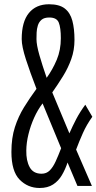

<svg xmlns="http://www.w3.org/2000/svg" viewBox="-20 -891 462 920"><path d="M169.9 9.8Q113.3 9.8 74 -30.3Q34.7 -70.3 34.7 -163.1Q34.7 -230 51.3 -281.5Q67.9 -333 95.2 -377.2Q122.6 -421.4 154.8 -465.3Q124.5 -543.5 104.2 -606.2Q84 -668.9 84 -703.6Q84 -786.6 118.4 -828.6Q152.8 -870.6 214.8 -870.6Q264.2 -870.6 290.3 -850.3Q316.4 -830.1 326.7 -791.7Q336.9 -753.4 336.9 -699.7Q336.9 -650.9 321.5 -607.9Q306.2 -564.9 281.7 -525.6Q257.3 -486.3 230.5 -448.2L312.5 -252Q327.1 -285.6 345.2 -320.3Q363.3 -355 388.7 -389.2L422.4 -331.5Q395 -293.5 377.2 -253.4Q359.4 -213.4 344.7 -174.3L420.4 0H351.1L303.7 -112.3Q293 -79.6 276.6 -51.8Q260.3 -23.9 234.4 -7.1Q208.5 9.8 169.9 9.8ZM179.2 -58.6Q202.6 -58.6 218.3 -74.2Q233.9 -89.8 246.6 -117.4Q259.3 -145 272.9 -180.7L184.1 -395.5Q161.1 -365.7 143.8 -327.4Q126.5 -289.1 116.5 -248.3Q106.4 -207.5 106 -169.9Q105 -121.6 122.1 -90.1Q139.2 -58.6 179.2 -58.6ZM203.6 -518.1Q232.4 -558.1 252 -604.7Q271.5 -651.4 271.5 -708Q271.5 -757.8 261.7 -782.5Q252 -807.1 216.3 -807.1Q191.9 -807.1 179.2 -796.4Q166.5 -785.6 161.4 -769Q156.2 -752.4 155.5 -734.9Q154.8 -717.3 154.8 -703.6Q154.8 -675.8 168.9 -626.5Q183.1 -577.1 203.6 -518.1Z"/></svg>

Font: Antonio ExtraLight
Style: Regular
Weight: 250
Designer: Vernon Adams
Foundry: Vernon Adams
Version: Version 1.002